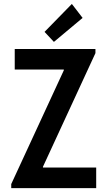

<svg xmlns="http://www.w3.org/2000/svg" viewBox="-20 -973 555 993"><path d="M38.1 0V-21L310.1 -609.4V-613.3H56.2V-719.7H473.6V-698.2L202.1 -110.4V-106.4H477.5V0ZM258.8 -756.3 210.4 -808.1 351.6 -952.6 407.2 -880.4Z"/></svg>

Font: Reddit Sans Condensed SemiBold
Style: Regular
Weight: 600
Designer: Stephen Hutchings
Foundry: Reddit
Version: Version 1.014